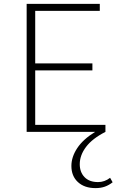

<svg xmlns="http://www.w3.org/2000/svg" viewBox="-20 -678 620 987"><path d="M559 259Q540 274 519 281.5Q498 289 471 289Q414 289 380.5 258Q347 227 347 175Q347 129 377 83.5Q407 38 469 0H117V-658H493V-622H161V-352H455V-316H161V-36H522V0Q455 34 422.5 77Q390 120 390 166Q390 207 414.5 232.5Q439 258 484 258Q518 258 546 236Z"/></svg>

Font: Ysabeau Light
Style: Regular
Weight: 300
Designer: Christian Thalmann (Catharsis Fonts)
Version: Version 0.003